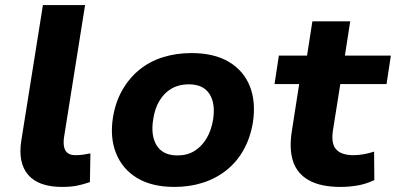

<svg xmlns="http://www.w3.org/2000/svg" viewBox="-20 -725 1559 756"><path d="M224 11Q132 11 91 -36.5Q50 -84 64 -172L149 -705H315L232 -184Q229 -162 232.5 -146Q236 -130 247 -122Q258 -114 277 -114Q293 -114 307 -116Q321 -118 336 -121L334 -8Q305 2 281 6.5Q257 11 224 11Z M667 11Q578 11 520 -24Q462 -59 437 -121.5Q412 -184 425 -264Q435 -324 462 -371Q489 -418 529 -450.5Q569 -483 621 -499.5Q673 -516 734 -516Q823 -516 881 -481.5Q939 -447 963.5 -386Q988 -325 976 -244Q966 -183 939.5 -135.5Q913 -88 872.5 -55.5Q832 -23 780 -6Q728 11 667 11ZM679 -113Q717 -113 745.5 -130.5Q774 -148 793 -179.5Q812 -211 819 -254Q829 -318 804.5 -355.5Q780 -393 723 -393Q685 -393 656 -376.5Q627 -360 608 -328.5Q589 -297 583 -254Q573 -190 597.5 -151.5Q622 -113 679 -113Z M1321 11Q1243 11 1196.5 -15Q1150 -41 1134 -89.5Q1118 -138 1129 -208L1158 -394H1061L1078 -506H1189L1210 -641H1359L1338 -506H1519L1502 -394H1320L1291 -212Q1283 -160 1303.5 -137Q1324 -114 1372 -114Q1392 -114 1413.5 -118Q1435 -122 1453 -128L1454 -16Q1423 -1 1389.5 5Q1356 11 1321 11Z"/></svg>

Font: Nunito Sans 6pt ExtraBold
Style: Italic
Weight: 800
Italic angle: -9°
Version: Version 3.101;gftools[0.9.27]